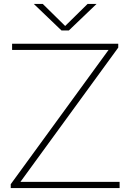

<svg xmlns="http://www.w3.org/2000/svg" viewBox="-20 -964 668 984"><path d="M35 0V-20L545 -720L551 -708H42V-740H586V-720L76 -20L70 -32H593V0ZM295 -808 153 -944H199L323 -822H305L429 -944H475L333 -808Z"/></svg>

Font: Encode Sans SC Expanded Thin
Style: Regular
Weight: 250
Width: 7
Designer: Multiple Designers
Foundry: Impallari Type
Version: Version 3.002